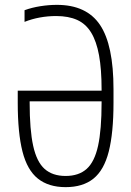

<svg xmlns="http://www.w3.org/2000/svg" viewBox="-20 -760 540 790"><path d="M250 10Q180 10 136 -25Q92 -60 72.5 -136.5Q53 -213 53 -337V-387H422V-343H89L102 -358V-338Q102 -226 116.5 -160Q131 -94 163.5 -65Q196 -36 250 -36Q304 -36 336.5 -65Q369 -94 383.5 -160Q398 -226 398 -338V-392Q398 -475 387.5 -532.5Q377 -590 355 -626Q333 -662 297.5 -678Q262 -694 211 -694Q177 -694 144 -688Q111 -682 81 -670V-718Q111 -729 146 -734.5Q181 -740 214 -740Q336 -740 391.5 -657.5Q447 -575 447 -393V-337Q447 -213 427.5 -136.5Q408 -60 364.5 -25Q321 10 250 10Z"/></svg>

Font: M PLUS Code Latin Light
Style: Regular
Weight: 300
Designer: Coji Morishita
Foundry: UNDERFOREST DESIGN
Version: Version 1.002; ttfautohint (v1.8.3)